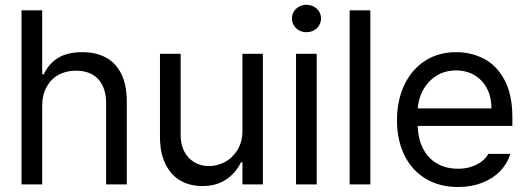

<svg xmlns="http://www.w3.org/2000/svg" viewBox="-20 -749 2144 780"><path d="M151.4 0H67.4V-707H151.4V-447.3H158.2Q177.7 -490.2 215.8 -513.7Q253.9 -537.1 314.5 -537.1Q370.1 -537.1 410.6 -515.1Q451.2 -493.2 473.1 -448.2Q495.1 -403.3 495.1 -336.9V0H411.1V-331.1Q411.1 -372.1 396.5 -401.9Q381.8 -431.6 354.5 -446.8Q327.1 -461.9 289.1 -461.9Q249 -461.9 218.3 -445.3Q187.5 -428.7 169.4 -396Q151.4 -363.3 151.4 -318.4Z M964.8 -530.3H1047.9V0H964.8V-89.8H959Q938.5 -46.9 898.9 -20Q859.4 6.8 801.8 6.8Q751 6.8 712.4 -15.6Q673.8 -38.1 651.9 -83Q629.9 -127.9 629.9 -193.4V-530.3H713.9V-199.2Q713.9 -162.1 728.5 -133.8Q743.2 -105.5 769.5 -89.8Q795.9 -74.2 829.1 -74.2Q861.3 -74.2 892.6 -90.3Q923.8 -106.4 944.3 -139.2Q964.8 -171.9 964.8 -217.8Z M1182.6 -530.3H1266.6V0H1182.6ZM1166 -673.8Q1166 -689.5 1173.8 -702.1Q1181.6 -714.8 1195.3 -722.2Q1209 -729.5 1224.6 -729.5Q1241.2 -729.5 1254.9 -722.2Q1268.6 -714.8 1276.4 -702.1Q1284.2 -689.5 1284.2 -673.8Q1284.2 -659.2 1276.4 -646Q1268.6 -632.8 1254.9 -625.5Q1241.2 -618.2 1224.6 -618.2Q1209 -618.2 1195.3 -625.5Q1181.6 -632.8 1173.8 -646Q1166 -659.2 1166 -673.8Z M1484.4 0H1400.4V-707H1484.4Z M1592.8 -260.7Q1592.8 -341.8 1623 -404.8Q1653.3 -467.8 1707.5 -502.4Q1761.7 -537.1 1833 -537.1Q1893.6 -537.1 1945.3 -510.7Q1997.1 -484.4 2029.3 -424.8Q2061.5 -365.2 2061.5 -272.5V-237.3H1651.4V-308.6H1976.6Q1976.6 -353.5 1959 -388.2Q1941.4 -422.9 1908.7 -442.9Q1876 -462.9 1833 -462.9Q1786.1 -462.9 1751 -439.9Q1715.8 -417 1696.3 -378.4Q1676.8 -339.8 1676.8 -295.9V-248Q1676.8 -189.5 1697.3 -147.9Q1717.8 -106.4 1754.9 -85Q1792 -63.5 1840.8 -63.5Q1871.1 -63.5 1895.5 -71.8Q1919.9 -80.1 1937 -93.3Q1954.1 -106.4 1963.9 -124H2053.7Q2041 -84 2011.7 -53.7Q1982.4 -23.4 1938.5 -6.3Q1894.5 10.7 1840.8 10.7Q1765.6 10.7 1709.5 -22.9Q1653.3 -56.6 1623 -118.2Q1592.8 -179.7 1592.8 -260.7Z"/></svg>

Font: WEMIX Pretendard Variable
Style: Regular
Weight: 400
Designer: Base glyphs from Inter by Rasmus Andersson; Hangeul glyphs from Noto Sans CJK(Source Han Sans) by Jang Soo-young and Kan
Foundry: Kil Hyung-jin
Version: Version 1.000;Glyphs 3.2 (3208)